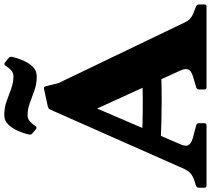

<svg xmlns="http://www.w3.org/2000/svg" viewBox="-64 -923 987 899"><g transform="rotate(-90 429.5 -473.5)"><path d="M10 0Q0 0 0 -10V-35Q0 -45 9 -49L42 -60Q61 -68 70.5 -78Q80 -88 87 -102L366 -732Q370 -741 380 -743L463 -761Q473 -763 475 -753L490 -693L773 -104Q781 -86 792 -76.5Q803 -67 816 -62L849 -49Q858 -45 858 -35V-10Q858 0 848 0H470Q460 0 460 -10V-35Q460 -44 469 -48L520 -63Q549 -72 554 -86Q559 -100 549 -122L329 -604L438 -669L205 -126Q192 -98 199.5 -85Q207 -72 230 -65L293 -48Q302 -45 302 -35V-10Q302 0 292 0ZM207 -304Q306 -298 411 -298.5Q516 -299 614 -304V-216Q516 -210 411 -210Q306 -210 207 -215ZM255 -815Q247 -821 249 -831Q254 -855 265.5 -881.5Q277 -908 295 -927.5Q313 -947 340 -947Q375 -947 405 -936Q435 -925 464 -914.5Q493 -904 522 -904Q538 -904 550 -915Q562 -926 572 -942Q578 -950 586 -944L607 -927Q614 -921 613 -911Q608 -888 596.5 -860.5Q585 -833 567 -814Q549 -795 521 -795Q487 -795 456.5 -805.5Q426 -816 397.5 -827Q369 -838 339 -838Q323 -838 310.5 -827Q298 -816 288 -800Q282 -793 275 -798Z"/></g></svg>

Font: Hahmlet ExtraBold
Style: Regular
Weight: 800
Designer: Minjoo Ham & Mark Frömberg
Foundry: hypertype
Version: Version 1.002